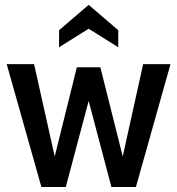

<svg xmlns="http://www.w3.org/2000/svg" viewBox="-20 -752 712 772"><path d="M146.5 0 7 -494H117L200 -123L289 -481.5H383.5L473.5 -123L555.5 -494H665.5L526.5 0H428L336.5 -346L244.5 0ZM217.5 -562V-630.5L336.5 -732.5L455.5 -630.5V-562L336.5 -636.5Z"/></svg>

Font: Cabin SemiCondensedMedium
Style: Regular
Weight: 500
Width: 4
Designer: Pablo Impallari
Foundry: Pablo Impallari. http://www.impallari.com Igino Marini. http://www.ikern.com
Version: Version 3.001